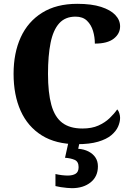

<svg xmlns="http://www.w3.org/2000/svg" viewBox="-20 -744 687 1004"><path d="M382 10Q272 10 198.5 -36Q125 -82 88 -164.5Q51 -247 51 -358Q51 -467 88.5 -549Q126 -631 200.5 -677.5Q275 -724 384 -724Q459 -724 508.5 -708Q558 -692 583 -665.5Q608 -639 608 -606Q608 -568 575 -542Q542 -516 476 -516Q476 -550 466.5 -582Q457 -614 435 -635.5Q413 -657 375 -657Q321 -657 289.5 -622Q258 -587 244.5 -520Q231 -453 231 -358Q231 -259 248.5 -195.5Q266 -132 305.5 -102Q345 -72 411 -72Q460 -72 494.5 -87.5Q529 -103 553 -126Q577 -149 593 -172Q600 -165 604 -152Q608 -139 608 -128Q608 -106 597.5 -82Q587 -58 562 -37Q537 -16 493 -3Q449 10 382 10ZM356 240Q346 240 330 238.5Q314 237 297.5 234.5Q281 232 270 229V166Q287 170 304 172Q321 174 334 174Q360 174 375.5 164.5Q391 155 391 130Q391 101 370.5 92Q350 83 320 81L340 -9H398L389 34Q419 36 442.5 48Q466 60 479 79.5Q492 99 492 126Q492 179 454 209.5Q416 240 356 240Z"/></svg>

Font: Noto Serif Khmer SemiCondensed ExtraBold
Style: Regular
Weight: 800
Width: 4
Designer: Danh Hong and the Monotype Design Team
Foundry: Monotype Imaging Inc.
Version: Version 2.004